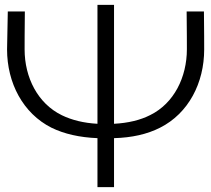

<svg xmlns="http://www.w3.org/2000/svg" viewBox="-20 -744 867 788"><path d="M746 -697C747 -614 747 -562 747 -542C747 -427 694 -320 597 -272C556 -251 506 -239 448 -236V-724H380V-236C324 -239 275 -251 234 -271C135 -319 81 -426 81 -541C81 -562 81 -614 82 -697H12C10 -609 9 -557 9 -541C9 -404 74 -279 191 -220C244 -194 307 -180 380 -177V24H448V-177C521 -179 584 -193 637 -220C754 -279 818 -404 818 -541C818 -561 818 -613 817 -697Z"/></svg>

Font: Montserrat Z
Style: Regular
Weight: 400
Designer: Julieta Ulanovsky
Foundry: Julieta Ulanovsky
Version: Version 8.000